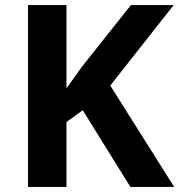

<svg xmlns="http://www.w3.org/2000/svg" viewBox="-20 -734 704 754"><path d="M664 0H492L305 -301L241 -255V0H90V-714H241V-387Q256 -408 271 -429Q286 -450 301 -471L494 -714H662L413 -398Z"/></svg>

Font: Noto Sans Gujarati UI
Style: Bold
Weight: 700
Designer: Jelle Bosma - Monotype Design Team, Universal Thirst
Foundry: Monotype Imaging Inc.
Version: Version 2.106; ttfautohint (v1.8.4.7-5d5b)